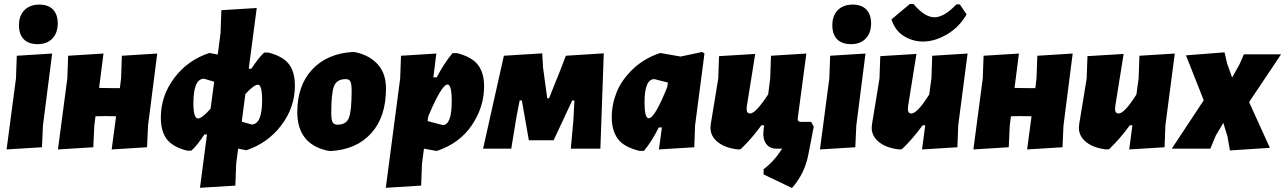

<svg xmlns="http://www.w3.org/2000/svg" viewBox="-20 -744 6432 961"><path d="M177 -721Q221 -721 245 -696.5Q269 -672 269 -627Q269 -579 242 -551Q215 -523 169 -523Q123 -523 99 -547.5Q75 -572 75 -618Q75 -666 102.5 -693.5Q130 -721 177 -721ZM241 -476 195 -116 190 -7 13 4 60 -352 64 -465Z M498 -476 476 -304 535 -303H580L586 -352L590 -465L767 -476L721 -116L716 -7L539 4L561 -162L508 -163L458 -162L452 -116L447 -7L270 4L317 -352L321 -465Z M917 10Q847 -7 816 -46Q785 -85 785 -156Q785 -264 852 -353.5Q919 -443 1028 -479L1070 -471L1084 -580L1088 -693L1265 -704L1225 -400H1238Q1276 -457 1302 -481H1322Q1393 -464 1424.5 -425Q1456 -386 1456 -315Q1456 -207 1388.5 -117.5Q1321 -28 1213 8L1172 0L1162 76L1158 185L981 196L1016 -71H1003Q967 -16 938 10ZM948 -227Q948 -151 971 -151Q991 -151 1034 -200L1052 -335L1001 -350Q948 -350 948 -227ZM1271 -320Q1251 -320 1208 -273L1190 -135L1239 -121Q1292 -121 1292 -243Q1292 -320 1271 -320Z M1746 -484 1762 -482Q1832 -466 1872 -420.5Q1912 -375 1912 -301Q1912 -159 1838 -77Q1764 5 1634 12L1618 10Q1468 -24 1468 -183Q1468 -316 1542.5 -396Q1617 -476 1746 -484ZM1711 -348Q1665 -348 1651.5 -312Q1638 -276 1638 -179Q1638 -145 1644.5 -132.5Q1651 -120 1670 -120Q1714 -120 1727 -156Q1740 -192 1740 -290Q1740 -323 1734 -335.5Q1728 -348 1711 -348Z M2164 -476 2149 -357H2166Q2203 -428 2245 -478H2268Q2342 -459 2372.5 -419Q2403 -379 2403 -311Q2403 -209 2342 -118Q2281 -27 2168 11H2161L2102 0L2092 76L2088 185L1911 196L1983 -352L1987 -465ZM2220 -321Q2191 -321 2124 -163L2120 -138L2196 -118Q2241 -118 2241 -238Q2241 -321 2220 -321Z M2398 0 2502 -465 2694 -477 2698 -406 2719 -252H2728L2787 -399L2812 -465L3002 -477L2985 0H2837L2850 -143L2855 -241H2844L2751 -42H2627L2592 -241H2581L2565 -159L2539 0Z M3282 -478H3289L3387 -461L3495 -484L3506 -476L3459 -116L3455 -7L3278 4L3293 -106H3277Q3242 -35 3203 11H3180Q3102 -8 3072 -49.5Q3042 -91 3042 -157Q3042 -221 3066 -281.5Q3090 -342 3146 -396.5Q3202 -451 3282 -478ZM3206 -231Q3206 -152 3227 -152Q3257 -152 3320 -309L3323 -331L3255 -348Q3206 -348 3206 -231Z M3674 4Q3610 -3 3573 -32.5Q3536 -62 3536 -105L3538 -125L3575 -351L3579 -463L3760 -474L3718 -212L3717 -199Q3717 -176 3735 -176Q3762 -176 3825 -272L3835 -352L3839 -465L4016 -476L3973 -153Q3970 -134 3989 -134H4040L4053 -110L4026 29Q4008 125 3944 197L3802 129V103Q3849 68 3884 16L3895 0H3866Q3831 0 3813.5 -26Q3796 -52 3802 -96L3805 -117H3791Q3745 -53 3687 3Z M4248 -721Q4292 -721 4316 -696.5Q4340 -672 4340 -627Q4340 -579 4313 -551Q4286 -523 4240 -523Q4194 -523 4170 -547.5Q4146 -572 4146 -618Q4146 -666 4173.5 -693.5Q4201 -721 4248 -721ZM4312 -476 4266 -116 4261 -7 4084 4 4131 -352 4135 -465Z M4784 -722 4818 -672Q4783 -611 4725.5 -575.5Q4668 -540 4612 -536.5Q4556 -533 4508 -561Q4460 -589 4442 -647L4534 -724H4552Q4608 -658 4656.5 -657.5Q4705 -657 4767 -722ZM4567 -474 4525 -212 4524 -199Q4524 -176 4542 -176Q4571 -176 4631 -271L4642 -352L4646 -465L4823 -476L4776 -116L4772 -7L4595 4L4611 -117H4598Q4547 -47 4494 3L4481 4Q4417 -3 4380 -32.5Q4343 -62 4343 -105L4345 -125L4382 -351L4386 -463Z M5080 -476 5058 -304 5117 -303H5162L5168 -352L5172 -465L5349 -476L5303 -116L5298 -7L5121 4L5143 -162L5090 -163L5040 -162L5034 -116L5029 -7L4852 4L4899 -352L4903 -465Z M5604 -474 5562 -212 5561 -199Q5561 -176 5579 -176Q5608 -176 5668 -271L5679 -352L5683 -465L5860 -476L5813 -116L5809 -7L5632 4L5648 -117H5635Q5584 -47 5531 3L5518 4Q5454 -3 5417 -32.5Q5380 -62 5380 -105L5382 -125L5419 -351L5423 -463Z M6232 -233 6336 -4 6136 9 6124 -60 6103 -129 6065 -65 6038 0H5845L6005 -242L5916 -467L6109 -482L6122 -426L6147 -356L6184 -422L6206 -472H6392Z"/></svg>

Font: Alegreya Sans Black
Style: Italic
Weight: 900
Italic angle: -7°
Designer: Juan Pablo del Peral
Foundry: Huerta Tipografica
Version: Version 2.007